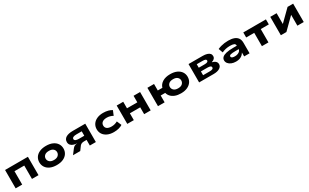

<svg xmlns="http://www.w3.org/2000/svg" viewBox="383 -2529 7325 4555"><g transform="rotate(-30 4046.0 -251.5)"><path d="M100 0V-503H726V0H547V-366H279V0Z M1225 11Q1120 11 1045.5 -23.5Q971 -58 932.5 -117.5Q894 -177 894 -252Q894 -328 932.5 -387Q971 -446 1045.5 -480Q1120 -514 1225 -514Q1331 -514 1404.5 -480Q1478 -446 1517 -387Q1556 -328 1556 -252Q1556 -177 1517.5 -117.5Q1479 -58 1405 -23.5Q1331 11 1225 11ZM1225 -127Q1303 -127 1342.5 -164Q1382 -201 1382 -253Q1382 -305 1342.5 -340.5Q1303 -376 1225 -376Q1147 -376 1107.5 -340.5Q1068 -305 1068 -253Q1068 -201 1108 -164Q1148 -127 1225 -127Z M1671 0 1770 -130Q1794 -162 1823.5 -177.5Q1853 -193 1890 -193H1899L1895 -195Q1842 -198 1797.5 -214Q1753 -230 1726.5 -262Q1700 -294 1700 -343Q1700 -421 1766 -462Q1832 -503 1957 -503H2297V0H2132V-154H2062Q2027 -154 2000.5 -144.5Q1974 -135 1953 -113L1869 0ZM1989 -267H2134V-388H1989Q1931 -388 1900 -372.5Q1869 -357 1869 -328Q1869 -297 1900 -282Q1931 -267 1989 -267Z M2789 11Q2690 11 2617.5 -22Q2545 -55 2505 -113.5Q2465 -172 2465 -250Q2465 -328 2505 -388Q2545 -448 2618 -481Q2691 -514 2789 -514Q2865 -514 2927 -497Q2989 -480 3027 -454L2974 -327Q2938 -348 2896 -360Q2854 -372 2809 -372Q2729 -372 2686 -339.5Q2643 -307 2643 -250Q2643 -193 2686 -162.5Q2729 -132 2807 -132Q2854 -132 2895 -143.5Q2936 -155 2972 -175L3026 -49Q2987 -22 2926 -5.5Q2865 11 2789 11Z M3158 0V-503H3337V-324H3620V-503H3799V0H3620V-187H3337V0Z M4627 11Q4538 11 4471 -14Q4404 -39 4362 -83.5Q4320 -128 4305 -187H4181V0H3999V-503H4181V-325H4307Q4331 -410 4414 -462Q4497 -514 4627 -514Q4732 -514 4806 -480Q4880 -446 4919 -387Q4958 -328 4958 -253Q4958 -177 4919 -117.5Q4880 -58 4806 -23.5Q4732 11 4627 11ZM4627 -127Q4705 -127 4744 -164Q4783 -201 4783 -253Q4783 -305 4744 -340.5Q4705 -376 4627 -376Q4549 -376 4509.5 -340.5Q4470 -305 4470 -253Q4470 -201 4509.5 -164Q4549 -127 4627 -127Z M5126 0V-503H5510Q5581 -503 5630 -488Q5679 -473 5704 -444.5Q5729 -416 5729 -374Q5729 -337 5705 -310Q5681 -283 5630 -267L5635 -260Q5675 -250 5701 -233Q5727 -216 5740 -193Q5753 -170 5753 -141Q5753 -76 5691.5 -38Q5630 0 5524 0ZM5293 -101H5472Q5523 -101 5549.5 -113.5Q5576 -126 5576 -153Q5576 -181 5549 -193Q5522 -205 5472 -205H5293ZM5293 -306H5452Q5503 -306 5527.5 -318.5Q5552 -331 5552 -355Q5552 -379 5528 -390.5Q5504 -402 5452 -402H5293Z M6135 11Q6066 11 6012.5 -11Q5959 -33 5929 -71Q5899 -109 5899 -156Q5899 -203 5933 -236.5Q5967 -270 6042.5 -288.5Q6118 -307 6242 -307H6358V-214H6252Q6201 -214 6167 -211Q6133 -208 6112.5 -202.5Q6092 -197 6082.5 -187Q6073 -177 6073 -162Q6073 -136 6099.5 -123.5Q6126 -111 6173 -111Q6217 -111 6254 -125Q6291 -139 6313 -164.5Q6335 -190 6335 -221V-314Q6335 -354 6298 -370Q6261 -386 6191 -386Q6132 -386 6077 -374.5Q6022 -363 5967 -337L5924 -455Q5969 -475 6016 -488Q6063 -501 6113 -507.5Q6163 -514 6216 -514Q6308 -514 6373 -490.5Q6438 -467 6473 -417.5Q6508 -368 6508 -286V0H6360V-106H6359Q6338 -70 6307.5 -44Q6277 -18 6235 -3.5Q6193 11 6135 11Z M6846 0V-365H6626V-503H7246V-365H7025V0Z M7365 0V-503H7539V-181H7512L7839 -503H7992V0H7818V-324H7845L7517 0Z"/></g></svg>

Font: Nunito Sans 7pt Expanded ExtraBold
Style: Regular
Weight: 800
Width: 7
Designer: Vernon Adams
Foundry: Vernon Adams
Version: Version 3.101;gftools[0.9.27]